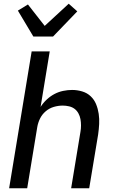

<svg xmlns="http://www.w3.org/2000/svg" viewBox="-20 -1011 640 1031"><path d="M29 0 150 -735H247L198 -437Q212 -459 231.5 -477Q251 -495 273 -506.5Q295 -518 319.5 -523Q344 -528 367 -528Q395 -528 421.5 -520Q448 -512 467 -494Q486 -476 496 -451.5Q506 -427 510 -400Q514 -373 512.5 -345Q511 -317 507 -289L459 0H362L412 -303Q415 -320 415 -337.5Q415 -355 412 -371.5Q409 -388 401 -402.5Q393 -417 380.5 -426.5Q368 -436 351 -440Q334 -444 317 -444Q293 -444 269 -437Q245 -430 225.5 -413.5Q206 -397 195 -374.5Q184 -352 180 -328L126 0ZM159 -815 76 -954 130 -987 220 -872 349 -991 395 -950 265 -815Z"/></svg>

Font: Iosevka Custom Medium Oblique
Style: Regular
Weight: 500
Italic angle: -9°
Designer: Belleve Invis
Foundry: Belleve Invis
Version: Version 27.0.1